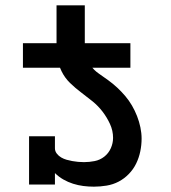

<svg xmlns="http://www.w3.org/2000/svg" viewBox="-20 -692 640 720"><path d="M66 -438V-530H192V-672H298V-530H469V-438ZM332 8Q312 8 292.5 5.5Q273 3 254 -3Q235 -9 217.5 -19Q200 -29 186 -43V0H89V-181H186V-136Q186 -125 193 -116Q200 -107 209.5 -101.5Q219 -96 229.5 -93Q240 -90 251 -88Q262 -86 273 -85Q284 -84 295 -84Q315 -84 335 -88Q355 -92 371 -104.5Q387 -117 395.5 -136Q404 -155 404 -175Q404 -202 392.5 -227Q381 -252 364.5 -273.5Q348 -295 327 -312Q306 -329 284 -345.5Q262 -362 242.5 -381Q223 -400 211 -424.5Q199 -449 195.5 -476Q192 -503 192 -530H298Q298 -508 302.5 -486.5Q307 -465 319.5 -447Q332 -429 350 -416.5Q368 -404 386 -391Q404 -378 420 -363Q436 -348 450 -331.5Q464 -315 475 -296Q486 -277 494 -256.5Q502 -236 506.5 -214.5Q511 -193 511 -172Q511 -148 506 -124Q501 -100 490.5 -78.5Q480 -57 463 -39.5Q446 -22 425 -11Q404 0 380 4Q356 8 332 8Z"/></svg>

Font: Iosevka Slab Semibold Extended
Style: Regular
Weight: 600
Width: 7
Monospace: yes
Designer: Belleve Invis
Foundry: Belleve Invis
Version: Version 11.1.0; ttfautohint (v1.8.3)